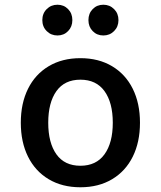

<svg xmlns="http://www.w3.org/2000/svg" viewBox="-20 -780 680 812"><path d="M68 -261Q68 -343 98.5 -404.5Q129 -466 186 -500Q243 -534 320 -534Q397 -534 454 -500Q511 -466 541.5 -404.5Q572 -343 572 -261Q572 -179 541.5 -117.5Q511 -56 454 -22Q397 12 320 12Q243 12 186 -22Q129 -56 98.5 -117.5Q68 -179 68 -261ZM457 -261Q457 -346 422 -394.5Q387 -443 320 -443Q253 -443 218.5 -394.5Q184 -346 184 -261Q184 -176 218.5 -127.5Q253 -79 320 -79Q387 -79 422 -127.5Q457 -176 457 -261ZM159 -695Q159 -723 177.5 -741.5Q196 -760 223 -760Q250 -760 268 -741.5Q286 -723 286 -695Q286 -667 268 -648.5Q250 -630 223 -630Q196 -630 177.5 -648.5Q159 -667 159 -695ZM354 -695Q354 -723 372 -741.5Q390 -760 417 -760Q444 -760 462.5 -741.5Q481 -723 481 -695Q481 -667 462.5 -648.5Q444 -630 417 -630Q390 -630 372 -648.5Q354 -667 354 -695Z"/></svg>

Font: Amiko SemiBold
Style: Regular
Weight: 600
Designer: Pablo Impallari, Rodrigo Fuenzalida, Andres Torresi
Foundry: Impallari Type
Version: Version 1.001; ttfautohint (v1.3)